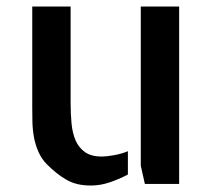

<svg xmlns="http://www.w3.org/2000/svg" viewBox="-20 -571 658 596"><path d="M199.2 -251Q199.2 -216.8 202.1 -187Q205.1 -157.2 214.8 -134.8Q224.6 -112.3 244.1 -98.6Q263.7 -85 295.9 -85Q308.6 -85 332 -88.9Q355.5 -92.8 377 -101.6V-29.3Q351.6 -15.6 321.8 -5.4Q292 4.9 262.7 4.9Q239.3 4.9 220.7 0.5Q202.1 -3.9 186 -13.2Q169.9 -22.5 155.3 -34.2Q140.6 -45.9 126 -60.5Q109.4 -77.1 99.6 -99.1Q89.8 -121.1 85.4 -145Q81.1 -168.9 80.6 -193.4Q80.1 -217.8 80.1 -241.2V-550.8H199.2ZM536.1 -550.8V0H429.7L417 -56.6V-550.8Z"/></svg>

Font: Allerta
Style: Stencil
Weight: 400
Designer: Matt McInerney
Foundry: Matt McInerney
Version: Version 1.0